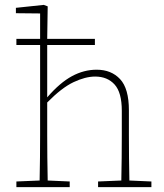

<svg xmlns="http://www.w3.org/2000/svg" viewBox="-20 -765 670 785"><path d="M47 0V-23L142 -27Q143 -68 143.5 -120Q144 -172 144 -213V-581H47V-606H144V-710L45 -711V-733L159 -745L175 -739L173 -606H368V-581H173V-367Q225 -427 274 -453.5Q323 -480 375 -480Q435 -480 471 -441.5Q507 -403 507 -314V-213Q507 -170 507.5 -119Q508 -68 509 -27L599 -23V0H381V-23L476 -27Q477 -68 477.5 -119Q478 -170 478 -213V-312Q478 -387 448.5 -419.5Q419 -452 369 -452Q329 -452 280.5 -429Q232 -406 173 -346V-213Q173 -172 173.5 -120Q174 -68 175 -27L265 -23V0Z"/></svg>

Font: Source Serif 4 SmText ExtraLight
Style: Regular
Weight: 200
Designer: Frank Grießhammer
Foundry: Adobe
Version: Version 4.005;hotconv 1.1.0;makeotfexe 2.6.0